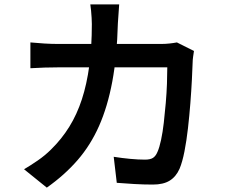

<svg xmlns="http://www.w3.org/2000/svg" viewBox="-20 -818 1040 878"><path d="M525 -798Q524 -780 522 -754.5Q520 -729 519 -711Q515 -560 493.5 -445Q472 -330 433 -242Q394 -154 334.5 -85.5Q275 -17 194 40L90 -44Q119 -61 152.5 -84Q186 -107 214 -135Q262 -182 297 -238.5Q332 -295 354.5 -364Q377 -433 388.5 -518.5Q400 -604 400 -708Q400 -720 399 -736.5Q398 -753 396.5 -769.5Q395 -786 393 -798ZM867 -585Q865 -573 863 -558Q861 -543 861 -534Q860 -503 857.5 -453.5Q855 -404 850.5 -346Q846 -288 839.5 -231Q833 -174 823.5 -125.5Q814 -77 801 -46Q785 -10 756 8Q727 26 679 26Q637 26 594 23.5Q551 21 514 18L500 -101Q538 -95 575.5 -91.5Q613 -88 643 -88Q667 -88 679.5 -96Q692 -104 700 -123Q709 -143 716.5 -178Q724 -213 729 -256.5Q734 -300 738 -346.5Q742 -393 743.5 -435Q745 -477 745 -510H246Q219 -510 184 -509Q149 -508 119 -506V-624Q149 -621 183 -619Q217 -617 245 -617H717Q736 -617 754.5 -619Q773 -621 789 -624Z"/></svg>

Font: Noto Sans SC SemiBold
Style: Regular
Weight: 600
Designer: Ryoko NISHIZUKA 西塚涼子 (kana, bopomofo & ideographs); Paul D. Hunt (Latin, Greek & Cyrillic); Sandoll Communications 산돌커뮤니
Foundry: Adobe
Version: Version 2.004-H2;hotconv 1.0.118;makeotfexe 2.5.65603